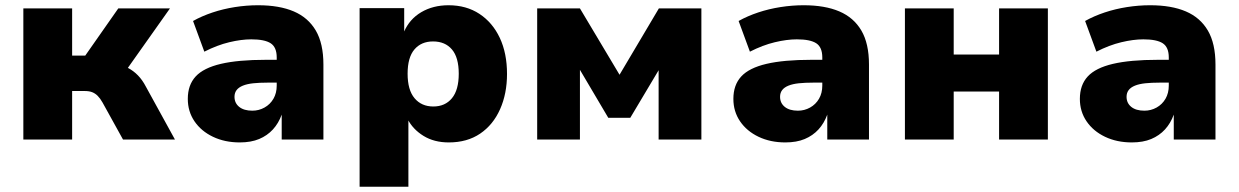

<svg xmlns="http://www.w3.org/2000/svg" viewBox="-20 -532 4722 732"><path d="M69 0V-500H255V-320H305L431 -500H628L444 -240L421 -287Q447 -284 468 -273Q489 -262 506 -244.5Q523 -227 536 -202L647 0H449L371 -141Q362 -157 352.5 -166.5Q343 -176 331.5 -180.5Q320 -185 303 -185H255V0Z M894 11Q837 11 792 -10.5Q747 -32 721.5 -69.5Q696 -107 696 -155Q696 -208 726 -240.5Q756 -273 822 -288.5Q888 -304 994 -304H1056V-217H1001Q969 -217 945.5 -214.5Q922 -212 906 -205.5Q890 -199 882 -188.5Q874 -178 874 -163Q874 -139 892 -124.5Q910 -110 942 -110Q967 -110 988.5 -122Q1010 -134 1022.5 -155.5Q1035 -177 1035 -206V-313Q1035 -352 1012 -367Q989 -382 938 -382Q900 -382 854 -371Q808 -360 759 -335L716 -452Q750 -471 790.5 -484.5Q831 -498 875.5 -505Q920 -512 964 -512Q1045 -512 1100 -488.5Q1155 -465 1184 -415.5Q1213 -366 1213 -286V0H1054V-95Q1042 -62 1020.5 -38.5Q999 -15 968 -2Q937 11 894 11Z M1351 180V-501H1521V-410H1520Q1541 -459 1586 -485.5Q1631 -512 1690 -512Q1758 -512 1808 -479Q1858 -446 1885.5 -387.5Q1913 -329 1913 -250Q1913 -175 1886.5 -115.5Q1860 -56 1810.5 -22.5Q1761 11 1691 11Q1635 11 1594.5 -14Q1554 -39 1534 -78H1537V180ZM1632 -126Q1677 -126 1703 -157.5Q1729 -189 1729 -251Q1729 -313 1703 -343.5Q1677 -374 1631 -374Q1586 -374 1560 -343.5Q1534 -313 1534 -251Q1534 -189 1560.5 -157.5Q1587 -126 1632 -126Z M2028 0V-500H2191L2342 -247L2492 -500H2654V0H2491V-281H2501L2383 -83H2299L2182 -281H2191V0Z M2974 11Q2917 11 2872 -10.5Q2827 -32 2801.5 -69.5Q2776 -107 2776 -155Q2776 -208 2806 -240.5Q2836 -273 2902 -288.5Q2968 -304 3074 -304H3136V-217H3081Q3049 -217 3025.5 -214.5Q3002 -212 2986 -205.5Q2970 -199 2962 -188.5Q2954 -178 2954 -163Q2954 -139 2972 -124.5Q2990 -110 3022 -110Q3047 -110 3068.5 -122Q3090 -134 3102.5 -155.5Q3115 -177 3115 -206V-313Q3115 -352 3092 -367Q3069 -382 3018 -382Q2980 -382 2934 -371Q2888 -360 2839 -335L2796 -452Q2830 -471 2870.5 -484.5Q2911 -498 2955.5 -505Q3000 -512 3044 -512Q3125 -512 3180 -488.5Q3235 -465 3264 -415.5Q3293 -366 3293 -286V0H3134V-95Q3122 -62 3100.5 -38.5Q3079 -15 3048 -2Q3017 11 2974 11Z M3430 0V-500H3616V-324H3789V-500H3975V0H3789V-183H3616V0Z M4295 11Q4238 11 4193 -10.5Q4148 -32 4122.5 -69.5Q4097 -107 4097 -155Q4097 -208 4127 -240.5Q4157 -273 4223 -288.5Q4289 -304 4395 -304H4457V-217H4402Q4370 -217 4346.5 -214.5Q4323 -212 4307 -205.5Q4291 -199 4283 -188.5Q4275 -178 4275 -163Q4275 -139 4293 -124.5Q4311 -110 4343 -110Q4368 -110 4389.5 -122Q4411 -134 4423.5 -155.5Q4436 -177 4436 -206V-313Q4436 -352 4413 -367Q4390 -382 4339 -382Q4301 -382 4255 -371Q4209 -360 4160 -335L4117 -452Q4151 -471 4191.5 -484.5Q4232 -498 4276.5 -505Q4321 -512 4365 -512Q4446 -512 4501 -488.5Q4556 -465 4585 -415.5Q4614 -366 4614 -286V0H4455V-95Q4443 -62 4421.5 -38.5Q4400 -15 4369 -2Q4338 11 4295 11Z"/></svg>

Font: Nunito Sans 9pt Black
Style: Regular
Weight: 900
Version: Version 3.101;gftools[0.9.27]